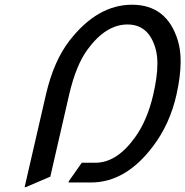

<svg xmlns="http://www.w3.org/2000/svg" viewBox="-20 -767 779 807"><path d="M83.5 19.5 172.9 -368.7Q205.6 -510.7 272.5 -596.7Q389.6 -747.1 534.7 -747.1Q681.6 -747.1 727.5 -596.7Q739.3 -558.1 739.3 -508.3Q739.3 -447.8 721.7 -368.7Q693.8 -245.6 624 -153.3Q509.3 0 362.3 0H268.1L269 -4.9L323.7 -83H381.3Q471.7 -83 548.8 -191.4Q599.6 -262.7 624 -368.7Q641.6 -444.8 641.6 -499Q641.6 -532.7 634.8 -558.6Q606.9 -664.1 515.6 -664.1Q424.8 -664.1 347.7 -558.6Q299.3 -492.7 270.5 -368.7L191.4 -24.4L88.4 19.5Z"/></svg>

Font: Nova Script
Style: Regular
Weight: 400
Italic angle: -13°
Version: Version 2.001